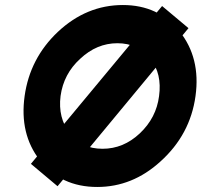

<svg xmlns="http://www.w3.org/2000/svg" viewBox="-20 -732 802 764"><path d="M447 -560Q530 -560 578 -498Q602 -468 610.5 -431Q619 -394 613 -350Q602 -263 536 -201Q471 -140 388 -140Q304 -140 258 -201Q210 -263 221 -350Q227 -394 246.5 -431Q266 -468 299 -498Q365 -560 447 -560ZM469 -712Q324 -712 210 -605Q99 -500 78 -350Q57 -199 138 -95Q222 12 367 12Q507 12 618 -89Q737 -196 758 -350Q779 -502 694 -608Q610 -712 469 -712ZM209 9 730 -620 625 -708 103 -80Z"/></svg>

Font: Unageo
Style: ExtraBold-Italic
Weight: 800
Designer: Richard Sepsi
Foundry: Richard Sepsi
Version: Version 2.000